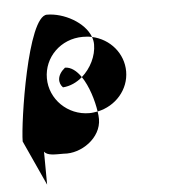

<svg xmlns="http://www.w3.org/2000/svg" viewBox="-52 -598 769 830"><g transform="rotate(-5 332.0 -183.0)"><path d="M30 -12 119 183 118 40C132 58 162 56 202 56C278 63 367 2 367 -80C367 -90 366 -101 364 -113C352 -111 341 -109 328 -109C234 -109 158 -184 158 -275C158 -366 232 -440 328 -440C342 -440 355 -439 368 -436C344 -501 255 -549 182 -549C98 -549 30 -92 30 -12ZM224 -230C255 -232 285 -246 309 -267C290 -295 266 -314 240 -314C203 -284 204 -250 224 -230ZM309 -267C338 -225 357 -161 364 -113C443 -129 502 -196 502 -275C502 -353 446 -419 368 -436C372 -425 374 -414 374 -403C374 -353 348 -301 309 -267Z"/></g></svg>

Font: Ampere
Style: Regular
Weight: 400
Version: Version 1